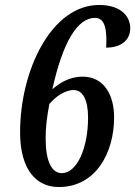

<svg xmlns="http://www.w3.org/2000/svg" viewBox="-20 -744 545 774"><path d="M217 10C367 10 440 -129 440 -271C440 -360 400 -435 313 -435C257 -435 216 -406 191 -384C233 -574 292 -672 363 -672C408 -672 411 -613 408 -552C468 -552 505 -582 505 -630C505 -682 463 -724 380 -724C187 -724 61 -460 61 -211C61 -55 130 10 217 10ZM229 -46C189 -46 164 -93 164 -185C164 -233 169 -271 179 -325C202 -352 240 -381 277 -381C314 -381 335 -341 335 -270C335 -146 290 -46 229 -46Z"/></svg>

Font: Noto Serif Condensed Semi
Style: Italic
Weight: 600
Width: 3
Italic angle: -12°
Designer: Monotype Design Team
Foundry: Monotype Imaging Inc.
Version: Version 1.901